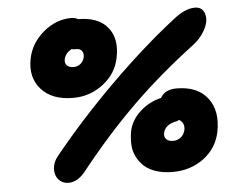

<svg xmlns="http://www.w3.org/2000/svg" viewBox="-52 -780 1081 864"><g transform="rotate(-5 488.5 -348.0)"><path d="M277.8 -357.9Q182.6 -357.9 134 -412.4Q85.4 -466.8 102.1 -550.8Q115.7 -619.1 173.1 -668Q230.5 -716.8 299.8 -716.8Q317.4 -716.8 330.1 -709Q421.4 -709 463.4 -657.5Q505.4 -606 487.8 -521Q474.1 -450.2 414.1 -404.1Q354 -357.9 277.8 -357.9ZM223.1 21Q196.3 21 179.2 1.7Q162.1 -17.6 163.3 -47.1Q164.6 -76.7 186 -103Q314.5 -261.7 466.8 -412.1Q619.1 -562.5 758.8 -670.9Q813 -714.8 857.9 -714.8Q890.6 -714.8 900.9 -685.5Q913.6 -650.9 887.2 -606Q868.7 -572.8 833 -545.9Q679.7 -430.2 555.2 -308.3Q430.7 -186.5 306.2 -30.8Q268.1 21 223.1 21ZM254.9 -535.2Q251 -517.6 261.2 -506.8Q271.5 -496.1 292 -496.1Q310.5 -496.1 323.7 -507.6Q336.9 -519 340.8 -537.1Q343.8 -553.2 335.7 -564.2Q327.6 -575.2 313 -575.2Q295.9 -575.2 288.1 -577.1Q259.8 -559.6 254.9 -535.2ZM694.8 13.2Q654.3 13.2 621.8 2.9Q589.4 -7.3 568.6 -25.6Q547.9 -43.9 534.9 -68.8Q522 -93.8 520 -123Q518.1 -152.3 523.9 -185.1Q533.7 -234.9 575.4 -272.9Q617.2 -311 670.9 -323.2Q692.4 -359.9 743.2 -359.9Q838.9 -359.9 884 -301.3Q929.2 -242.7 910.2 -147.9Q895 -75.7 835.4 -31.2Q775.9 13.2 694.8 13.2ZM670.9 -164.1Q668 -147.5 678.2 -136.7Q688.5 -126 709 -126Q729 -126 743.9 -138.2Q758.8 -150.4 763.2 -169.9Q769.5 -202.6 743.2 -217.8Q741.2 -215.8 732.9 -212.9Q679.2 -203.6 670.9 -164.1Z"/></g></svg>

Font: Shantell Sans Irregular
Style: Bold Italic
Weight: 700
Italic angle: -11.31°
Designer: Stephen Nixon, Anya Danilova, Shantell Martin
Foundry: Arrow Type
Version: Version 1.006;[9816181b4]